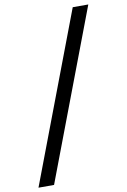

<svg xmlns="http://www.w3.org/2000/svg" viewBox="-117 -1015 833 1263"><g transform="rotate(-10 300.0 -383.0)"><path d="M34 182 462 -948H566L138 182Z"/></g></svg>

Font: Victor Mono Thin
Style: Regular
Weight: 100
Monospace: yes
Designer: Rune Bjørnerås
Version: Version 1.561;gftools[0.9.30]